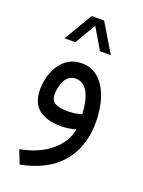

<svg xmlns="http://www.w3.org/2000/svg" viewBox="-160 -671 749 1006"><g transform="rotate(20 215.0 -168.0)"><path d="M170.9 -597.7 76.7 -439.5H137.2L205.6 -556.6L274.4 -439.5H335L240.2 -597.7ZM298.8 -12.2Q287.1 58.6 223.1 113Q159.2 167.5 52.7 187.5L82 262.7Q231.9 233.9 306.9 144.5Q381.8 55.2 381.8 -81.1Q381.8 -131.8 371.6 -179.7Q361.3 -227.5 340.1 -265.4Q318.8 -303.2 286.4 -325.4Q253.9 -347.7 209 -347.7Q168 -347.7 137.5 -329.8Q106.9 -312 87.2 -282.2Q67.4 -252.4 57.6 -216.6Q47.9 -180.7 47.9 -144.5Q47.9 -71.3 91.3 -35.6Q134.8 0 218.8 0Q234.9 0 258.5 -3.4Q282.2 -6.8 298.8 -12.2ZM300.8 -97.2Q281.2 -91.3 260.7 -88.6Q240.2 -85.9 221.2 -85.9Q173.8 -85.9 151.1 -99.6Q128.4 -113.3 128.4 -147Q128.4 -162.6 132.1 -182.1Q135.7 -201.7 144.3 -219.7Q152.8 -237.8 167.7 -249.5Q182.6 -261.2 205.1 -261.2Q248 -261.2 272 -220Q295.9 -178.7 300.8 -97.2Z"/></g></svg>

Font: Vazir Variable Regular
Style: Regular
Weight: 400
Designer: Saber Rastikerdar
Foundry: Saber Rastikerdar
Version: Version 30.1.0